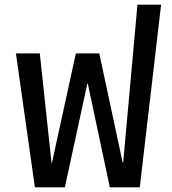

<svg xmlns="http://www.w3.org/2000/svg" viewBox="-20 -800 733 820"><path d="M129 0 48 -572H150L200 -105H202L304 -572H404L504 -105H506L567 -780H668L577 0H449L355 -443H353L257 0Z"/></svg>

Font: Anuphan Medium
Style: Regular
Weight: 500
Designer: Mike Abbink, Paul van der Laan, Pieter van Rosmalen, Mint Tantisuwanna
Foundry: Bold Monday; Cadson Demak
Version: Version 3.002;hotconv 1.0.109;makeotfexe 2.5.65596